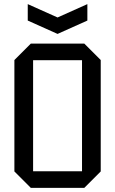

<svg xmlns="http://www.w3.org/2000/svg" viewBox="-20 -913 560 934"><path d="M50 -79V-621L130 -701H390L470 -621V-79L390 1H130ZM141 -620V-80H379V-620ZM405 -893V-813L260 -748L115 -813V-893L260 -828Z"/></svg>

Font: Tektur SemiCondensed
Style: Regular
Weight: 400
Width: 4
Designer: Adam Jagosz
Foundry: Adam Jagosz
Version: Version 1.005;gftools[0.9.30]